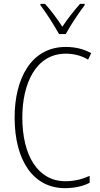

<svg xmlns="http://www.w3.org/2000/svg" viewBox="-20 -968 520 998"><path d="M287 -791H322C346 -836 388 -899 420 -941V-948H396C361 -908 332 -871 304 -829C278 -870 243 -916 214 -948H190V-941C218 -905 261 -837 287 -791ZM322 -689C359 -689 400 -681 438 -658L454 -692C413 -714 370 -724 322 -724C140 -724 56 -556 56 -358C56 -132 154 10 318 10C369 10 414 -1 446 -18V-54C416 -40 373 -26 320 -26C178 -26 96 -158 96 -358C96 -533 166 -689 322 -689Z"/></svg>

Font: Noto Sans Malayalam Condensed ExtraLight
Style: Regular
Weight: 200
Width: 3
Designer: Jelle Bosma - Monotype Design Team
Foundry: Monotype Imaging Inc.
Version: Version 2.104